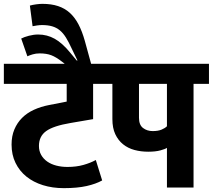

<svg xmlns="http://www.w3.org/2000/svg" viewBox="-30 -973 1104 996"><path d="M500 -37Q468 -19 419.5 -8Q371 3 301 3Q242 3 192.5 -12.5Q143 -28 107 -57Q71 -86 50.5 -128Q30 -170 30 -223Q30 -267 44.5 -301.5Q59 -336 84.5 -361.5Q110 -387 146 -403.5Q182 -420 224 -428L316 -446V-538H-10V-642H528V-538H453V-355L336 -335Q247 -320 209.5 -293Q172 -266 172 -216Q172 -190 183.5 -169.5Q195 -149 215 -135Q235 -121 262 -114Q289 -107 320 -107Q366 -107 403 -117.5Q440 -128 467 -143Z M452 -608H349L293 -652Q261 -677 236 -686.5Q211 -696 176 -696Q156 -696 139.5 -691Q123 -686 112 -681L80 -773Q95 -781 120 -787.5Q145 -794 168 -794Q214 -794 253.5 -772Q293 -750 334 -700L368 -659H372L342 -721Q327 -754 312.5 -777.5Q298 -801 280.5 -815.5Q263 -830 240.5 -836.5Q218 -843 188 -843Q177 -843 162.5 -841Q148 -839 139 -837L125 -944Q139 -948 157.5 -950.5Q176 -953 190 -953Q236 -953 271 -941.5Q306 -930 332 -906.5Q358 -883 377 -847Q396 -811 410 -761Z M1054 -538H974V0H836V-206Q828 -200 802.5 -193Q777 -186 739 -186Q701 -186 667.5 -195Q634 -204 608.5 -224.5Q583 -245 568 -277Q553 -309 553 -355V-538H503V-642H1054ZM691 -362Q691 -325 712 -309Q733 -293 762 -293Q790 -293 808 -300.5Q826 -308 836 -318V-538H691Z"/></svg>

Font: Ek Mukta ExtraBold
Style: Regular
Weight: 800
Designer: Girish Dalvi and Yashodeep Gholap
Foundry: Ek Type
Version: Version 2.538;PS 1.002;hotconv 16.6.51;makeotf.lib2.5.65220;